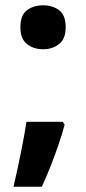

<svg xmlns="http://www.w3.org/2000/svg" viewBox="-20 -576 325 725"><path d="M224 -105.1Q215 -70.4 201 -29.7Q187 11 171 51.5Q155 92 138 129H31Q38 99 45 67Q52 35 58.5 2.5Q65 -30 70.5 -60Q76 -90 80 -116H217ZM57 -472.8Q57 -519 82 -537.5Q107 -556 143 -556Q178.1 -556 203 -537.7Q228 -519.4 228 -473Q228 -429 203 -409.5Q178.1 -390 143 -390Q107 -390 82 -409.5Q57 -428.9 57 -472.8Z"/></svg>

Font: Noto Sans Myanmar
Style: Regular
Weight: 400
Designer: Monotype Design Team
Foundry: Monotype Imaging Inc.
Version: Version 2.107